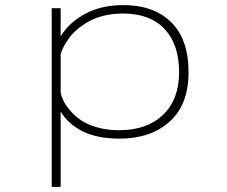

<svg xmlns="http://www.w3.org/2000/svg" viewBox="-20 -532 890 752"><path d="M182.5 -500H217.5V-389.5Q250.5 -444 313.8 -478Q377 -512 463 -512Q582.5 -512 650.5 -445Q718.5 -378 718.5 -249Q718.5 -122 644.2 -55.5Q570 11 448.5 11Q362 11 304.2 -17.5Q246.5 -46 217.5 -95.5V200H182.5ZM461.5 -479Q422.5 -479 388 -470.8Q353.5 -462.5 328.5 -448.5Q303.5 -434.5 283.2 -417.5Q263 -400.5 249.8 -382Q236.5 -363.5 228.8 -348Q221 -332.5 217.5 -319V-169Q221 -152.5 229.8 -135Q238.5 -117.5 256.8 -96.8Q275 -76 299.2 -59.8Q323.5 -43.5 362 -32.8Q400.5 -22 446.5 -22Q555.5 -22 618.5 -82.2Q681.5 -142.5 681.5 -249Q681.5 -357.5 624.8 -418.2Q568 -479 461.5 -479Z"/></svg>

Font: League Mono Wide Thin
Style: Regular
Weight: 100
Width: 8
Designer: Tyler Finck
Foundry: The League of Moveable Type / Tyler Finck
Version: Version 2.210